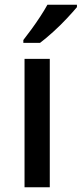

<svg xmlns="http://www.w3.org/2000/svg" viewBox="-20 -786 343 806"><path d="M189 0H83V-539H189ZM303 -756Q288 -738 261 -709Q234 -680 203 -652Q172 -624 148 -606H78V-618Q93 -637 112 -663Q131 -689 149 -716.5Q167 -744 179 -766H303Z"/></svg>

Font: Noto Sans Tamil Medium
Style: Regular
Weight: 500
Designer: Jelle Bosma - Monotype Design Team
Foundry: Monotype Imaging Inc.
Version: Version 2.004; ttfautohint (v1.8.4.7-5d5b)